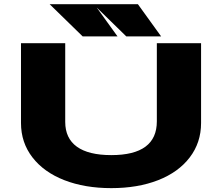

<svg xmlns="http://www.w3.org/2000/svg" viewBox="-20 -912 1090 942"><path d="M556.5 -733.5H385.5L223.5 -891.5H656.5L770.5 -733.5H599.5L454.5 -875ZM83 -308.5V-700H300V-314Q300 -233.5 357.2 -192.2Q414.5 -151 526 -151Q749.5 -151 749.5 -316.5V-700H966.5V-308.5Q966.5 -212.5 911 -139.8Q855.5 -67 755.8 -28Q656 11 526 11Q396 11 295.8 -28Q195.5 -67 139.2 -139.8Q83 -212.5 83 -308.5Z"/></svg>

Font: League Mono Extended ExtraBold
Style: Regular
Weight: 800
Width: 9
Designer: Tyler Finck
Foundry: The League of Moveable Type / Tyler Finck
Version: Version 2.210